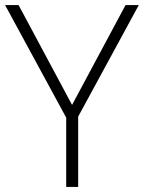

<svg xmlns="http://www.w3.org/2000/svg" viewBox="-20 -734 565 754"><path d="M263 -322 473 -714H525L287 -276V0H240V-272L0 -714H53Z"/></svg>

Font: Noto Sans Oriya ExtraLight
Style: Regular
Weight: 250
Version: Version 2.003